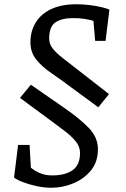

<svg xmlns="http://www.w3.org/2000/svg" viewBox="-20 -716 591 902"><path d="M222 166Q186 166 150 158Q114 150 86 139Q58 128 46 118L65 -35H119L125 72Q130 76 143.5 85Q157 94 177.5 101Q198 108 226 108Q286 108 321 83.5Q356 59 356 2Q356 -28 334.5 -53.5Q313 -79 279.5 -104Q246 -129 211 -155L74 -256L125 -318L285 -207Q356 -158 398 -114Q440 -70 440 -15Q440 45 407 85Q374 125 324 145.5Q274 166 222 166ZM442 -212 314 -306Q266 -342 222 -372Q178 -402 150.5 -436Q123 -470 123 -517Q123 -571 148.5 -611.5Q174 -652 222 -674Q270 -696 338 -696Q371 -696 402.5 -692Q434 -688 458.5 -682Q483 -676 494 -671L476 -524H427L419 -618Q419 -618 408 -621Q397 -624 375.5 -627.5Q354 -631 324 -631Q270 -631 240.5 -611Q211 -591 211 -535Q211 -509 228 -487.5Q245 -466 277.5 -441Q310 -416 356 -380L492 -274Z"/></svg>

Font: Faustina VF Beta
Style: Italic
Weight: 400
Italic angle: -8°
Designer: Alfonso Garcia
Foundry: Omnibus-Type
Version: Version 1.006